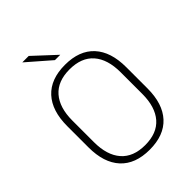

<svg xmlns="http://www.w3.org/2000/svg" viewBox="-239 -934 1054 1054"><g transform="rotate(-45 288.5 -407.0)"><path d="M288.5 10Q177 10 118.2 -54Q59.5 -118 59.5 -237V-402Q59.5 -521 118.2 -585Q177 -649 288.5 -649Q400 -649 458.8 -585Q517.5 -521 517.5 -402V-237Q517.5 -118 458.8 -54Q400 10 288.5 10ZM288.5 -25.5Q381 -25.5 428.5 -80.2Q476 -135 476 -236V-403.5Q476 -504.5 428.5 -559Q381 -613.5 288.5 -613.5Q196.5 -613.5 148.8 -559Q101 -504.5 101 -403.5V-236Q101 -135 148.8 -80.2Q196.5 -25.5 288.5 -25.5ZM309 -706.5 182.5 -824H133.5V-823L268 -706H309Z"/></g></svg>

Font: Anek Malayalam Medium ExtraLight
Style: Regular
Weight: 250
Version: Version 1.003